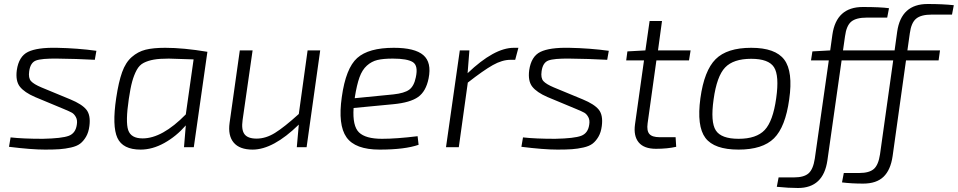

<svg xmlns="http://www.w3.org/2000/svg" viewBox="-20 -736 4789 960"><path d="M299 -191 155 -251Q102 -274 79.5 -302.5Q57 -331 64 -385Q74 -454 120 -476.5Q166 -499 264 -497Q368 -495 462 -482L454 -437Q363 -442 266 -443Q188 -444 160 -433.5Q132 -423 126 -380Q121 -346 135 -330.5Q149 -315 187 -299L332 -239Q390 -215 412 -187.5Q434 -160 427 -106Q423 -74 410 -52Q397 -30 380.5 -17.5Q364 -5 335 1.5Q306 8 278 10Q250 12 206 12Q137 12 25 -2L33 -49Q95 -42 194 -42Q290 -44 324 -57Q358 -70 364 -112Q368 -135 359.5 -150.5Q351 -166 339.5 -172.5Q328 -179 299 -191Z M949 0H900L909 -109Q861 -54 801.5 -21Q742 12 683 12Q594 12 567 -46.5Q540 -105 561 -246Q573 -326 590.5 -375Q608 -424 639 -451Q670 -478 708 -487.5Q746 -497 806 -497Q897 -497 1017 -477ZM909 -164 948 -439Q842 -443 824 -443Q778 -443 749.5 -438Q721 -433 699 -422Q677 -411 663.5 -386Q650 -361 641 -328.5Q632 -296 624 -241Q607 -127 621 -85.5Q635 -44 693 -44Q791 -44 909 -164Z M1581 -484 1513 0H1464L1474 -113Q1346 12 1243 12Q1178 12 1148.5 -23Q1119 -58 1128 -122L1179 -484H1243L1193 -136Q1186 -87 1202.5 -65Q1219 -43 1263 -43Q1309 -43 1355 -71.5Q1401 -100 1474 -166L1518 -484Z M2068 -55 2073 -12Q2004 12 1878 12Q1756 12 1712.5 -49.5Q1669 -111 1689 -251Q1709 -395 1766 -446Q1823 -497 1949 -497Q2054 -497 2096.5 -460.5Q2139 -424 2123 -344Q2110 -279 2070.5 -251Q2031 -223 1947 -215L1748 -196Q1742 -106 1775 -74Q1808 -42 1890 -42Q1962 -42 2068 -55ZM1754 -245 1947 -264Q2002 -270 2026 -287.5Q2050 -305 2059 -349Q2072 -408 2044 -425.5Q2016 -443 1944 -443Q1896 -443 1867 -436Q1838 -429 1814.5 -408Q1791 -387 1777.5 -349.5Q1764 -312 1754 -249Z M2572 -497 2556 -437H2533Q2491 -437 2444 -410.5Q2397 -384 2319 -323L2274 0H2210L2279 -484H2327L2318 -370Q2451 -497 2549 -497Z M2861 -191 2717 -251Q2664 -274 2641.5 -302.5Q2619 -331 2626 -385Q2636 -454 2682 -476.5Q2728 -499 2826 -497Q2930 -495 3024 -482L3016 -437Q2925 -442 2828 -443Q2750 -444 2722 -433.5Q2694 -423 2688 -380Q2683 -346 2697 -330.5Q2711 -315 2749 -299L2894 -239Q2952 -215 2974 -187.5Q2996 -160 2989 -106Q2985 -74 2972 -52Q2959 -30 2942.5 -17.5Q2926 -5 2897 1.5Q2868 8 2840 10Q2812 12 2768 12Q2699 12 2587 -2L2595 -49Q2657 -42 2756 -42Q2852 -44 2886 -57Q2920 -70 2926 -112Q2930 -135 2921.5 -150.5Q2913 -166 2901.5 -172.5Q2890 -179 2861 -191Z M3262 -434 3218 -119Q3213 -82 3227 -66Q3241 -50 3278 -50H3358L3361 -2Q3317 8 3260 8Q3200 8 3173.5 -24Q3147 -56 3155 -114L3200 -434H3111L3117 -479L3207 -484L3228 -631H3290L3270 -484H3433L3425 -434Z M3926 -239Q3907 -101 3850 -44.5Q3793 12 3673 12Q3551 12 3507 -46.5Q3463 -105 3482 -245Q3501 -383 3558 -440Q3615 -497 3736 -497Q3857 -497 3901.5 -437.5Q3946 -378 3926 -239ZM3736 -442Q3647 -442 3605.5 -398.5Q3564 -355 3548 -239Q3532 -126 3559 -84Q3586 -42 3673 -42Q3762 -42 3803.5 -86Q3845 -130 3861 -245Q3877 -358 3850 -400Q3823 -442 3736 -442Z M4740 -663H4638Q4585 -663 4560.5 -642.5Q4536 -622 4529 -569L4517 -484H4680L4673 -434H4510L4443 45Q4433 114 4397.5 148Q4362 182 4296 182Q4237 182 4190 176L4199 129H4276Q4326 129 4349 109Q4372 89 4380 36L4446 -434H4188L4117 66Q4097 204 3970 204Q3923 204 3864 198L3873 151H3950Q4000 151 4023 130.5Q4046 110 4054 57L4124 -434H4035L4042 -479L4131 -484L4142 -563Q4162 -701 4294 -701Q4381 -701 4425 -695L4416 -648H4314Q4261 -648 4236.5 -628Q4212 -608 4205 -554L4195 -484H4453L4466 -578Q4486 -716 4618 -716Q4693 -716 4749 -710Z"/></svg>

Font: Exo 2.0 Light
Style: Italic
Weight: 300
Italic angle: -8°
Designer: Natanael Gama
Version: Version 1.001;PS 001.001;hotconv 1.0.70;makeotf.lib2.5.58329